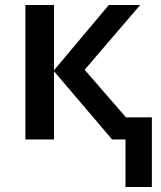

<svg xmlns="http://www.w3.org/2000/svg" viewBox="-20 -560 645 771"><path d="M589.8 -88.9V190.9H483.9V0H430.2L196.8 -273.9V0H82V-540H196.8V-277.8L417 -540H543L319.8 -279.8L485.8 -88.9Z"/></svg>

Font: OpenSans-Semibold
Style: Regular
Weight: 600
Foundry: Ascender Corporation
Version: Version 1.10